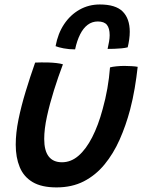

<svg xmlns="http://www.w3.org/2000/svg" viewBox="-20 -790 629 836"><path d="M459 -496.5Q469 -499.5 486.8 -501.2Q504.5 -503 521.5 -503Q535.5 -503 552.8 -502Q570 -501 579.5 -499Q574.5 -453 566.5 -405.8Q558.5 -358.5 546.5 -312.5Q528 -243 500.8 -181.8Q473.5 -120.5 435 -73.8Q396.5 -27 345 -0.5Q293.5 26 226 26Q161 26 122 2.8Q83 -20.5 65.8 -62.5Q48.5 -104.5 48.5 -160Q48.5 -211 60.5 -269.8Q72.5 -328.5 91.8 -391.8Q111 -455 133 -517.5Q143.5 -518 159.5 -518.2Q175.5 -518.5 189 -518Q207.5 -517.5 225.2 -515.5Q243 -513.5 254 -510Q233.5 -456 215 -397Q196.5 -338 184.5 -283Q172.5 -228 172.5 -185Q172.5 -134 192 -108.8Q211.5 -83.5 250 -83.5Q289 -83.5 321.8 -111.8Q354.5 -140 381.2 -192Q408 -244 427 -315Q439.5 -359.5 447.5 -405Q455.5 -450.5 459 -496.5ZM222 -589Q232 -644 259.2 -684.8Q286.5 -725.5 326.5 -748Q366.5 -770.5 414.5 -770.5Q483.5 -770.5 514.2 -739.8Q545 -709 545 -651.5Q545 -635.5 542.5 -617.8Q540 -600 536 -584Q525 -581 509 -579.5Q493 -578 477 -577.5Q461 -577 448.5 -577Q452 -593 454.8 -608.5Q457.5 -624 457.5 -636.5Q457.5 -667 445.5 -681.8Q433.5 -696.5 406 -696.5Q381 -696.5 361.8 -682Q342.5 -667.5 328.8 -640.2Q315 -613 307 -575Q280 -575 257 -579.5Q234 -584 222 -589Z"/></svg>

Font: Grandstander Thin Medium
Style: Italic
Weight: 500
Italic angle: -15°
Version: Version 1.200